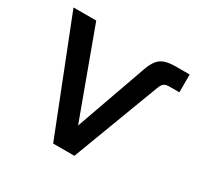

<svg xmlns="http://www.w3.org/2000/svg" viewBox="-153 -893 1101 1072"><g transform="rotate(30 398.0 -357.5)"><path d="M310.9 0 29.3 -715H175.8L399.9 -105.5H363L541.6 -609.5Q556.6 -652.1 574.7 -674.7Q592.7 -697.4 620.4 -706.2Q648 -715 689.6 -715H778.2V-600.2H715.6Q691.2 -600.2 679.8 -592Q668.4 -583.9 659.2 -559.9L447.7 0Z"/></g></svg>

Font: Wix Madefor Display
Style: Regular
Weight: 400
Designer: Dalton Maag Ltd
Foundry: Dalton Maag Ltd
Version: Version 3.100